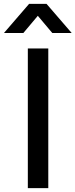

<svg xmlns="http://www.w3.org/2000/svg" viewBox="-64 -970 389 990"><path d="M-43.5 -800 86 -950H176L305.5 -800H205.5L131 -888.5L56.5 -800ZM79.5 0V-720H185V0Z"/></svg>

Font: Vela Sans SemBd
Style: Regular
Weight: 600
Designer: Principal design: Mikhail Sharanda - project Manrope.
Design modification: Ravid Balaliev
Foundry: Mikhail Sharanda
Version: Version 1.001